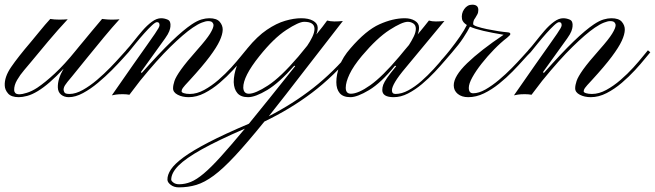

<svg xmlns="http://www.w3.org/2000/svg" viewBox="-49 -412 2784 816"><path d="M30.8 1Q-1 1 -14.6 -14.6Q-28.3 -30.3 -28.8 -48.3Q-30.8 -84.5 -1.7 -127Q27.3 -169.4 81.5 -232.9Q100.6 -255.4 121.3 -281.2Q142.1 -307.1 164.6 -331.5Q181.2 -328.6 203.6 -328.6Q210.4 -328.6 222.7 -329.1Q234.9 -329.6 238.8 -330.1Q197.3 -285.6 155.8 -236.3Q114.3 -187 81.5 -147Q70.8 -133.8 53.7 -114Q36.6 -94.2 23.7 -72Q10.7 -49.8 11.2 -28.8Q11.2 -22 16.1 -16.6Q21 -11.2 34.7 -11.2Q44.4 -11.2 65.2 -17.6Q85.9 -23.9 109.4 -39.1Q142.1 -61 183.6 -99.4Q225.1 -137.7 273.9 -198.2Q284.7 -211.4 291.5 -219.7Q298.3 -228 304.2 -234.9Q321.3 -255.9 341.3 -279.8Q361.3 -303.7 384.8 -331.5Q400.4 -330.1 406.7 -329.3Q413.1 -328.6 423.8 -328.6Q446.8 -328.6 459 -330.1Q430.2 -298.8 393.3 -254.4Q356.4 -210 320.3 -165.3Q284.2 -120.6 256.8 -86.9Q233.4 -59.6 227.3 -49.6Q221.2 -39.6 221.2 -30.3Q221.7 -24.4 225.3 -18.6Q229 -12.7 246.6 -12.7Q272.5 -12.7 303 -29.8Q333.5 -46.9 363.5 -72.5Q393.6 -98.1 419.7 -125Q445.8 -151.9 463.9 -172.4Q481.9 -192.9 487.3 -198.2L497.1 -189.9Q491.2 -183.6 472.4 -162.6Q453.6 -141.6 426.3 -114Q398.9 -86.4 367.4 -60.1Q335.9 -33.7 303.7 -16.4Q271.5 1 243.2 1Q223.6 1 210.4 -10Q197.3 -21 196.8 -40.5Q196.3 -58.1 201.9 -77.1Q207.5 -96.2 221.2 -120.1Q160.2 -54.2 111.8 -24.9Q86.9 -9.8 66.4 -4.4Q45.9 1 30.8 1Z M752.9 1Q726.1 1 706.3 -9.3Q686.5 -19.5 686.5 -36.6Q686.5 -49.8 692.4 -67.6Q698.2 -85.4 720.5 -116.7Q742.7 -147.9 790.5 -201.7Q829.1 -245.1 843.8 -269Q858.4 -293 858.4 -304.7Q858.4 -311.5 853.5 -316.9Q848.6 -322.3 835 -322.3Q825.2 -322.3 808.8 -315.9Q792.5 -309.6 770 -294.4Q731.4 -268.1 675.3 -213.1Q619.1 -158.2 546.4 -68.8L501 -9.3Q488.3 -11.7 472.7 -11.7Q455.1 -11.7 443.6 -10Q432.1 -8.3 426.3 -6.8Q481 -85.9 517.6 -137.9Q554.2 -189.9 576.4 -221.2Q598.6 -252.4 609.6 -268.8Q620.6 -285.2 624.5 -292.2Q628.4 -299.3 628.9 -303.7Q629.9 -317.9 618.2 -317.9Q611.3 -317.9 596.7 -304.2Q582 -290.5 563.7 -270Q545.4 -249.5 527.8 -227.8Q510.3 -206.1 497.1 -189.9Q493.7 -188 488.3 -192.4Q485.4 -196.8 486.8 -198.2Q501 -213.4 518.8 -236.1Q536.6 -258.8 556.2 -281.5Q575.7 -304.2 596.2 -319.3Q616.7 -334.5 635.7 -334.5Q649.9 -334.5 663.8 -328.4Q677.7 -322.3 675.3 -299.3Q674.8 -291.5 670.4 -279.5Q666 -267.6 652.8 -249L550.3 -106.4L552.7 -101.1Q628.9 -187 679.9 -236.1Q731 -285.2 766.1 -308.6Q789.6 -324.2 807.4 -329.3Q825.2 -334.5 840.3 -334.5Q872.1 -334.5 885 -319.1Q897.9 -303.7 897.5 -285.2Q897 -265.6 884.5 -238.5Q872.1 -211.4 842 -171.1Q812 -130.9 757.8 -71.8Q732.9 -45.4 727.8 -37.8Q722.7 -30.3 722.7 -23.9Q722.7 -19 732.7 -15.9Q742.7 -12.7 757.8 -12.7Q787.6 -12.7 818.8 -29.8Q850.1 -46.9 879.6 -72.5Q909.2 -98.1 933.6 -125Q958 -151.9 974.4 -172.4Q990.7 -192.9 995.6 -198.2L1005.9 -189.9Q1000 -183.6 983.2 -162.6Q966.3 -141.6 940.9 -114Q915.5 -86.4 884.8 -60.1Q854 -33.7 820.3 -16.4Q786.6 1 752.9 1Z M710.9 384.3Q690.4 384.3 676.5 373.5Q662.6 362.8 662.6 351.6Q662.1 331.1 677.5 307.9Q692.9 284.7 731.4 256.3Q770 228 837.6 192.9Q905.3 157.7 1008.8 113.8Q1048.8 64.9 1097.4 4.4Q1146 -56.2 1205.6 -130.9L1201.7 -132.8Q1137.7 -60.1 1086.9 -29.5Q1036.1 1 1005.4 1Q974.6 1 960 -16.1Q945.3 -33.2 944.3 -63Q944.3 -95.7 957.8 -132.8Q971.2 -169.9 1002.4 -206.5Q1044.4 -257.8 1085.2 -285.4Q1126 -313 1163.1 -323.7Q1200.2 -334.5 1231 -334.5Q1262.7 -334.5 1281.7 -323.7Q1300.8 -313 1301.3 -294.4Q1301.3 -280.3 1295.4 -265.6Q1310.5 -284.2 1321.3 -297.9Q1332 -311.5 1341.3 -324.7Q1346.7 -323.2 1355.2 -322Q1363.8 -320.8 1372.1 -320.8Q1378.4 -320.8 1390.1 -321.3Q1401.9 -321.8 1408.2 -322.8L1251 -120.1Q1205.6 -61 1166.3 -10.7Q1127 39.6 1093.3 82Q1195.3 29.8 1281.7 -37.8Q1368.2 -105.5 1445.3 -198.2L1455.1 -189.9Q1369.6 -87.9 1276.9 -17.8Q1184.1 52.2 1074.7 104.5Q1002 194.3 950.4 249.8Q898.9 305.2 859.6 334.2Q820.3 363.3 785.4 373.8Q750.5 384.3 710.9 384.3ZM1008.8 -13.7Q1036.1 -13.7 1089.8 -48.6Q1143.6 -83.5 1218.8 -171.4L1256.8 -217.8Q1268.6 -234.9 1278.1 -254.4Q1287.6 -273.9 1287.6 -290Q1287.1 -319.3 1243.7 -319.3Q1220.7 -319.3 1167.5 -284.4Q1114.3 -249.5 1053.7 -173.8Q1018.1 -129.4 1001.2 -95.9Q984.4 -62.5 984.9 -39.1Q986.3 -13.7 1008.8 -13.7ZM712.4 371.1Q737.3 371.1 762 361.1Q786.6 351.1 817.1 325.4Q847.7 299.8 889.6 253.4Q931.6 207 991.7 134.8Q877 184.6 808.3 222.9Q739.7 261.2 709.2 292.2Q678.7 323.2 678.7 351.6Q678.7 356.9 688 364Q697.3 371.1 712.4 371.1Z M1440.4 1Q1409.2 1 1394.8 -16.1Q1380.4 -33.2 1380.4 -63Q1380.4 -95.7 1394.3 -132.8Q1408.2 -169.9 1440.4 -206.5Q1506.3 -283.2 1563.7 -308.8Q1621.1 -334.5 1671.4 -334.5Q1696.8 -334.5 1714.4 -323.7Q1731.9 -313 1731.9 -294.4Q1731.9 -280.3 1726.1 -265.6Q1741.7 -284.2 1752.7 -298.1Q1763.7 -312 1773.9 -324.7Q1786.6 -320.8 1803.2 -320.8Q1810.1 -320.8 1821.8 -321.3Q1833.5 -321.8 1839.8 -322.8L1675.3 -124.5Q1644 -87.4 1630.4 -64.2Q1616.7 -41 1616.7 -28.3Q1616.7 -12.7 1631.8 -12.7Q1658.2 -12.7 1686.5 -28.1Q1714.8 -43.5 1742.2 -67.6Q1769.5 -91.8 1793.5 -117.9Q1817.4 -144 1835.7 -166.3Q1854 -188.5 1863.8 -199.2L1873.5 -190.9Q1862.8 -178.7 1843.3 -155.8Q1823.7 -132.8 1798.6 -106Q1773.4 -79.1 1744.4 -54.7Q1715.3 -30.3 1684.8 -14.6Q1654.3 1 1624.5 1Q1575.7 1 1575.7 -29.3Q1575.7 -40.5 1579.8 -52Q1584 -63.5 1596.7 -81.8Q1609.4 -100.1 1634.8 -130.9L1629.9 -132.8Q1570.3 -59.6 1519.8 -29.3Q1469.2 1 1440.4 1ZM1442.4 -13.7Q1473.6 -13.7 1524.9 -50Q1576.2 -86.4 1647.9 -171.4Q1659.7 -185.5 1669.7 -197.8Q1679.7 -210 1689 -220.7Q1700.2 -237.8 1709.2 -256.3Q1718.3 -274.9 1718.3 -290Q1718.3 -305.2 1707.5 -312.3Q1696.8 -319.3 1684.1 -319.3Q1660.2 -319.3 1606.7 -284.9Q1553.2 -250.5 1489.3 -174.8Q1452.6 -130.9 1436.5 -96.7Q1420.4 -62.5 1420.4 -39.1Q1420.4 -13.7 1442.4 -13.7Z M1940.9 1Q1913.6 1 1896.5 -12.9Q1879.4 -26.9 1879.4 -49.3Q1879.4 -88.4 1936.5 -143.6Q1993.7 -198.7 2091.3 -264.2Q2041.5 -272.5 2005.6 -280.8Q1969.7 -289.1 1948.2 -298.8Q1938.5 -279.3 1919.9 -251Q1901.4 -222.7 1872.6 -189.9Q1853 -167 1843.3 -157.7Q1833.5 -148.4 1829.8 -146.7Q1826.2 -145 1825.7 -144Q1824.2 -143.6 1824 -147Q1823.7 -150.4 1824.2 -152.3Q1824.2 -154.3 1831.5 -161.6Q1838.9 -168.9 1862.3 -198.2Q1886.7 -229 1905.8 -256.8Q1924.8 -284.7 1935.1 -305.7Q1917.5 -316.9 1914.6 -330.6Q1910.6 -354 1923.8 -373Q1937 -392.1 1958 -392.1Q1983.9 -392.1 1983.9 -369.6Q1983.9 -358.4 1979.5 -350.6Q1975.1 -342.8 1970.7 -335.4Q1961.9 -325.2 1961.9 -309.6Q1961.9 -304.7 1978.8 -299.1Q1995.6 -293.5 2020.3 -288.3Q2044.9 -283.2 2068.8 -279.5Q2092.8 -275.9 2106.4 -274.9Q2115.7 -274.4 2117.9 -271.7Q2120.1 -269 2120.1 -267.6Q2120.1 -262.7 2106 -251.5Q2079.1 -231 2050.8 -201.9Q2022.5 -172.9 1998 -141.8Q1973.6 -110.8 1958.5 -83.5Q1943.4 -56.2 1943.4 -38.6Q1943.4 -15.6 1961.9 -15.6Q1985.8 -15.6 2014.2 -31.7Q2042.5 -47.9 2071.5 -72.3Q2100.6 -96.7 2126.2 -122.8Q2151.9 -148.9 2170.4 -169.7Q2189 -190.4 2196.3 -198.2L2206.1 -189.9Q2195.3 -179.7 2175.5 -157.5Q2155.8 -135.3 2129.4 -108.2Q2103 -81.1 2072 -56.2Q2041 -31.2 2007.8 -15.1Q1974.6 1 1940.9 1Z M2461.9 1Q2435.1 1 2415.3 -9.3Q2395.5 -19.5 2395.5 -36.6Q2395.5 -49.8 2401.4 -67.6Q2407.2 -85.4 2429.4 -116.7Q2451.7 -147.9 2499.5 -201.7Q2538.1 -245.1 2552.7 -269Q2567.4 -293 2567.4 -304.7Q2567.4 -311.5 2562.5 -316.9Q2557.6 -322.3 2543.9 -322.3Q2534.2 -322.3 2517.8 -315.9Q2501.5 -309.6 2479 -294.4Q2440.4 -268.1 2384.3 -213.1Q2328.1 -158.2 2255.4 -68.8L2210 -9.3Q2197.3 -11.7 2181.6 -11.7Q2164.1 -11.7 2152.6 -10Q2141.1 -8.3 2135.3 -6.8Q2189.9 -85.9 2226.6 -137.9Q2263.2 -189.9 2285.4 -221.2Q2307.6 -252.4 2318.6 -268.8Q2329.6 -285.2 2333.5 -292.2Q2337.4 -299.3 2337.9 -303.7Q2338.9 -317.9 2327.1 -317.9Q2320.3 -317.9 2305.7 -304.2Q2291 -290.5 2272.7 -270Q2254.4 -249.5 2236.8 -227.8Q2219.2 -206.1 2206.1 -189.9Q2202.6 -188 2197.3 -192.4Q2194.3 -196.8 2195.8 -198.2Q2210 -213.4 2227.8 -236.1Q2245.6 -258.8 2265.1 -281.5Q2284.7 -304.2 2305.2 -319.3Q2325.7 -334.5 2344.7 -334.5Q2358.9 -334.5 2372.8 -328.4Q2386.7 -322.3 2384.3 -299.3Q2383.8 -291.5 2379.4 -279.5Q2375 -267.6 2361.8 -249L2259.3 -106.4L2261.7 -101.1Q2337.9 -187 2388.9 -236.1Q2439.9 -285.2 2475.1 -308.6Q2498.5 -324.2 2516.4 -329.3Q2534.2 -334.5 2549.3 -334.5Q2581.1 -334.5 2594 -319.1Q2606.9 -303.7 2606.4 -285.2Q2606 -265.6 2593.5 -238.5Q2581.1 -211.4 2551 -171.1Q2521 -130.9 2466.8 -71.8Q2441.9 -45.4 2436.8 -37.8Q2431.6 -30.3 2431.6 -23.9Q2431.6 -19 2441.7 -15.9Q2451.7 -12.7 2466.8 -12.7Q2496.6 -12.7 2527.8 -29.8Q2559.1 -46.9 2588.6 -72.5Q2618.2 -98.1 2642.6 -125Q2667 -151.9 2683.3 -172.4Q2699.7 -192.9 2704.6 -198.2L2714.8 -189.9Q2709 -183.6 2692.1 -162.6Q2675.3 -141.6 2649.9 -114Q2624.5 -86.4 2593.8 -60.1Q2563 -33.7 2529.3 -16.4Q2495.6 1 2461.9 1Z"/></svg>

Font: Pinyon Script
Style: Regular
Weight: 400
Designer: Nicole Fally, Eben Sorkin
Foundry: Sorkin Type Co.
Version: Version 1.008; ttfautohint (v1.8.4.7-5d5b)